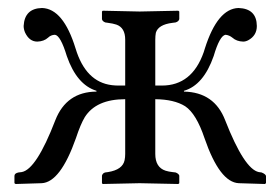

<svg xmlns="http://www.w3.org/2000/svg" viewBox="-20 -458 701 480"><path d="M16.1 0V-18.1Q16.1 -24.9 26.4 -26.9L34.2 -27.8Q70.8 -34.2 118.2 -157.2Q146 -228.5 221.2 -229V-231Q171.9 -246.1 147 -317.9Q131.3 -369.6 117.2 -371.1Q106.9 -370.6 100.1 -363.8Q89.8 -354.5 73.2 -354Q53.2 -354 42.5 -377Q39.1 -385.3 39.1 -393.1Q41.5 -437 85 -438Q138.2 -436.5 168.9 -336.9Q194.3 -252.9 259.8 -245.1Q268.1 -244.1 275.9 -244.1H293V-358.9Q293 -388.7 271 -396.5Q262.2 -399.4 250 -400.9L243.2 -401.9Q235.8 -404.8 234.9 -410.2V-429.2L236.8 -431.2Q237.8 -431.2 329.1 -429.2L425.8 -431.2L428.2 -429.2V-410.2Q426.8 -404.3 418.9 -401.9L411.1 -400.9Q375.5 -396.5 369.6 -376Q368.2 -368.2 368.2 -358.9V-244.1H384.8Q460 -244.1 489.3 -327.6Q490.7 -332.5 492.2 -336.9Q523.9 -436.5 576.2 -438Q621.6 -436.5 622.1 -393.1Q622.1 -369.1 600.6 -357.4Q594.2 -354 587.9 -354Q571.3 -354.5 561 -363.8Q553.2 -370.1 543.9 -371.1Q529.3 -369.1 514.2 -317.9Q488.8 -245.1 439.9 -231V-229Q516.1 -227.5 543 -157.2Q590.8 -35.2 627 -27.8L633.8 -26.9Q644 -22.9 645 -18.1V0L642.1 2L577.1 0Q529.3 -2 491.2 -112.8Q470.7 -173.8 442.9 -192.4Q415.5 -209.5 368.2 -210V-73.2Q368.2 -39.6 394 -31.2Q401.9 -28.8 411.1 -27.8L418.9 -26.9Q426.8 -23.9 428.2 -19V0L425.8 2Q424.8 2 329.1 0L236.8 2L234.9 0V-19Q236.8 -25.4 243.2 -26.9L250 -27.8Q286.6 -33.7 291.5 -57.6Q293 -64.9 293 -73.2V-210Q220.2 -210 191.9 -165Q181.2 -147 169.9 -112.8Q130.9 -2 84 0L19 2Z"/></svg>

Font: Linux Libertine Display O
Style: Regular
Weight: 400
Designer: Philipp H. Poll
Foundry: Philipp H. Poll
Version: Version 5.0.9